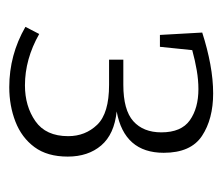

<svg xmlns="http://www.w3.org/2000/svg" viewBox="-52 -758 469 404"><g transform="rotate(90 182.0 -555.5)"><path d="M163 -341Q95 -341 36 -375L51 -404Q104 -374 159 -374Q203 -374 234.5 -396Q266 -418 266 -465Q266 -501 242 -526Q218 -551 158 -551H105V-581H158Q211 -581 234.5 -602Q258 -623 258 -661Q258 -703 232.5 -721Q207 -739 167 -739Q148 -739 127.5 -735.5Q107 -732 85 -726L78 -658H53L48 -747Q82 -758 114.5 -764Q147 -770 176 -770Q230 -770 265.5 -746.5Q301 -723 301 -666Q301 -583 214 -567Q262 -562 285.5 -534.5Q309 -507 309 -464Q309 -421 289 -394Q269 -367 235.5 -354Q202 -341 163 -341Z"/></g></svg>

Font: Bitter Light
Style: Regular
Weight: 300
Designer: Sol Matas, and Bitter project Authors
Foundry: Sol Matas
Version: Version 2.001